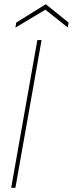

<svg xmlns="http://www.w3.org/2000/svg" viewBox="-20 -890 345 910"><path d="M33 0 157 -700H177L53 0ZM53 -759 57 -783 197 -870 305 -783 301 -760 195 -844Z"/></svg>

Font: DM Sans 12pt Thin
Style: Italic
Weight: 250
Italic angle: -10°
Version: Version 4.004;gftools[0.9.30]